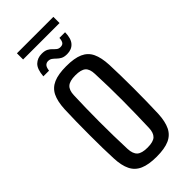

<svg xmlns="http://www.w3.org/2000/svg" viewBox="-262 -866 922 922"><g transform="rotate(-45 199.0 -405.0)"><path d="M199 7.5Q145 7.5 112.5 -6.8Q80 -21 64.8 -52Q49.5 -83 47.5 -133Q46 -163.5 45.2 -205.2Q44.5 -247 44.5 -293Q44.5 -339 45.2 -384.2Q46 -429.5 47.5 -466.5Q50 -518 65.2 -548.8Q80.5 -579.5 112.8 -593.5Q145 -607.5 199 -607.5Q254 -607.5 286 -593.2Q318 -579 332.8 -548Q347.5 -517 350 -466.5Q351.5 -432.5 352.2 -390.5Q353 -348.5 353 -303.8Q353 -259 352.2 -215Q351.5 -171 350 -133Q347.5 -83 332.5 -52Q317.5 -21 285.5 -6.8Q253.5 7.5 199 7.5ZM199 -54.5Q238.5 -54.5 254 -69.5Q269.5 -84.5 270.5 -116.5Q272 -162 273 -207.2Q274 -252.5 274.2 -298.2Q274.5 -344 273.5 -390.5Q272.5 -437 270.5 -484Q269.5 -517.5 253.5 -531.5Q237.5 -545.5 199 -545.5Q160.5 -545.5 144 -530.8Q127.5 -516 126.5 -482.5Q125 -442.5 124 -398Q123 -353.5 123 -306.5Q123 -259.5 123.8 -211.8Q124.5 -164 126.5 -118Q128 -84 144.2 -69.2Q160.5 -54.5 199 -54.5ZM272 -726.5H310.5Q310 -684.5 292.2 -664.8Q274.5 -645 243.5 -645Q224 -645 212.2 -651.2Q200.5 -657.5 192 -666Q183.5 -674.5 175.2 -680.5Q167 -686.5 154.5 -686.5Q144 -686.5 136.2 -679.2Q128.5 -672 125.5 -650.5H87Q90.5 -696.5 109.8 -714.8Q129 -733 158 -733Q178.5 -733 190.2 -726.8Q202 -720.5 209.8 -712.2Q217.5 -704 225.2 -697.8Q233 -691.5 245 -691.5Q260 -691.5 265.8 -701.2Q271.5 -711 272 -726.5ZM75.5 -818.5H323V-776.5H75.5Z"/></g></svg>

Font: Big Shoulders Text Thin
Style: Regular
Weight: 400
Version: Version 2.002